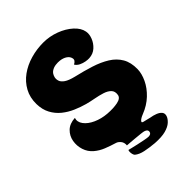

<svg xmlns="http://www.w3.org/2000/svg" viewBox="-272 -939 1259 1259"><g transform="rotate(-45 357.5 -309.5)"><path d="M675 -241Q674 -200 652.5 -154.5Q631 -109 590 -70Q549 -31 490 -8Q486 -7 476 -2Q466 3 457.5 9.5Q449 16 448 22Q447 28 462 31Q473 33 485 36.5Q497 40 507 42Q533 46 554.5 54.5Q576 63 587 76.5Q598 90 592 110Q586 129 566 147.5Q546 166 509 176Q472 186 412 182Q366 178 327 170Q288 162 265 143Q260 138 257 127Q254 116 254.5 105Q255 94 258 91Q258 91 277.5 96Q297 101 324.5 107Q352 113 377.5 118Q403 123 414 123Q437 122 440 104.5Q443 87 421 79Q414 76 390.5 73.5Q367 71 339.5 68.5Q312 66 292 64.5Q272 63 272 63Q274 37 260.5 21Q247 5 233 1Q193 -11 156.5 -25.5Q120 -40 92 -64Q61 -90 48.5 -129Q36 -168 43 -207.5Q50 -247 78.5 -275Q107 -303 158 -306Q148 -276 169.5 -247Q191 -218 234 -198.5Q277 -179 328 -175Q381 -171 420.5 -179Q460 -187 464 -213Q469 -243 452 -260.5Q435 -278 405 -287.5Q375 -297 340 -303.5Q305 -310 275 -318Q235 -329 194.5 -346.5Q154 -364 120.5 -391Q87 -418 66 -457Q45 -496 44 -548Q43 -609 69 -656.5Q95 -704 140 -736.5Q185 -769 242.5 -785.5Q300 -802 360 -802Q419 -802 473.5 -781.5Q528 -761 565.5 -727Q603 -693 610 -654Q615 -628 603 -596.5Q591 -565 565 -541.5Q539 -518 502 -516Q489 -515 469 -518.5Q449 -522 430.5 -531Q412 -540 401 -557Q429 -571 424 -592Q420 -612 400.5 -625Q381 -638 353 -641Q337 -643 316 -640.5Q295 -638 277.5 -626.5Q260 -615 253 -589Q249 -573 254.5 -555.5Q260 -538 282 -523Q304 -508 349 -497Q418 -481 477.5 -462Q537 -443 582 -415Q627 -387 651.5 -345Q676 -303 675 -241Z"/></g></svg>

Font: Potta One
Style: Regular
Weight: 400
Designer: 108,108go
Foundry: Font Zone 108
Version: Version 1.000